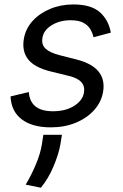

<svg xmlns="http://www.w3.org/2000/svg" viewBox="-20 -573 563 881"><path d="M488.6 -423.3 409.1 -402Q404.8 -421.2 394.4 -439.1Q383.9 -457 362.4 -468.6Q340.9 -480.1 304 -480.1Q253.9 -480.1 217 -457.2Q180 -434.3 174.7 -399.1Q169.4 -368.3 188.9 -349.8Q208.5 -331.3 254.3 -319.6L332.4 -299.7Q471.6 -263.8 453.1 -152Q445.3 -105.1 412.3 -68.2Q379.3 -31.2 327.8 -9.9Q276.3 11.4 213.1 11.4Q128.9 11.4 80.3 -25Q31.6 -61.4 28.4 -130.7L112.2 -150.6Q118.6 -62.5 223 -62.5Q281.6 -62.5 320.7 -87.5Q359.7 -112.6 365.1 -147.7Q375.7 -205.6 296.9 -224.4L210.2 -245.7Q137.8 -263.8 108.8 -301.1Q79.9 -338.4 89.5 -394.9Q97.3 -441.1 129.4 -476.6Q161.6 -512.1 210.4 -532.3Q259.2 -552.6 316.8 -552.6Q397.7 -552.6 437.9 -517.2Q478 -481.9 488.6 -423.3ZM264.2 45.5 257.1 89.5Q248.6 136.4 225.1 191.6Q201.7 246.8 167.6 288.4L98 274.1Q123.6 231.5 144.5 181.5Q165.5 131.4 171.9 90.9L179 45.5Z"/></svg>

Font: Inter UI
Style: Italic
Weight: 400
Italic angle: -9.39999°
Designer: Rasmus Andersson
Foundry: rsms
Version: 3.2;8d6f07862